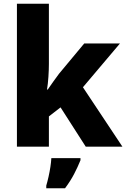

<svg xmlns="http://www.w3.org/2000/svg" viewBox="-20 -780 673 1021"><path d="M240 -440Q240 -410 237.5 -372Q235 -334 230 -304H234Q245 -320 263 -345.5Q281 -371 294 -388L428 -549H618L421 -316L631 0H436L302 -209L240 -161V0H70V-760H240ZM408 72Q393 109 374 145.5Q355 182 326 221H226V207Q232 187 238 160.5Q244 134 248 107.5Q252 81 253 61H408Z"/></svg>

Font: Noto Sans Khmer UI ExtraBold
Style: Regular
Weight: 800
Designer: Danh Hong and the Monotype Design Team
Foundry: Monotype Imaging Inc.
Version: Version 2.002; ttfautohint (v1.8.4.7-5d5b)